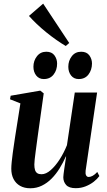

<svg xmlns="http://www.w3.org/2000/svg" viewBox="-20 -1022 586 1054"><path d="M146.5 11.5Q113.5 11.5 90.2 -1.8Q67 -15 54.5 -39Q42 -63 42 -95.5Q42 -110 44.2 -132.8Q46.5 -155.5 50 -181.8Q53.5 -208 57.2 -231.8Q61 -255.5 63 -271L92 -454.5L35 -477L38.5 -496.5L201 -524.5L220 -509.5L188 -281Q185.5 -262.5 182.2 -238.2Q179 -214 175.8 -190.2Q172.5 -166.5 170.5 -147.5Q168.5 -128.5 168.5 -119Q168.5 -101 172.2 -89Q176 -77 184.8 -71.2Q193.5 -65.5 208 -65.5Q232.5 -65.5 258.2 -88Q284 -110.5 307.5 -147Q331 -183.5 347.5 -225L390.5 -514H513L450 -85Q448 -68 452.8 -59.2Q457.5 -50.5 467 -50.5Q477 -50.5 489.2 -57.2Q501.5 -64 514 -78L525.5 -55.5Q514 -39.5 494.5 -24.2Q475 -9 449.8 1Q424.5 11 396 11Q359 11 343.2 -6.5Q327.5 -24 327.5 -49Q327.5 -53.5 329 -66.5Q330.5 -79.5 333 -96.5Q335.5 -113.5 338.2 -131.2Q341 -149 343 -163H341.5Q326.5 -129 307 -97.5Q287.5 -66 263.2 -41.5Q239 -17 209.8 -2.8Q180.5 11.5 146.5 11.5ZM220.5 -588Q194 -588 178.8 -607.5Q163.5 -627 163.5 -655.5Q163.5 -688.5 182.8 -713.2Q202 -738 234 -738Q264.5 -738 279 -718Q293.5 -698 293.5 -673Q293.5 -637.5 274.2 -612.8Q255 -588 220.5 -588ZM412 -588Q385.5 -588 370.2 -607.5Q355 -627 355 -655.5Q355 -688.5 374 -713.2Q393 -738 425.5 -738Q456 -738 470.5 -718Q485 -698 485 -673Q484.5 -637.5 465.5 -612.8Q446.5 -588 412 -588ZM341 -769.5Q317 -783.5 289.5 -802.8Q262 -822 234.2 -844.5Q206.5 -867 182 -890.2Q157.5 -913.5 139 -934.5L217 -1002L360 -786Z"/></svg>

Font: Merriweather 120pt SemiBold
Style: Italic
Weight: 600
Italic angle: -7.8°
Version: Version 2.101